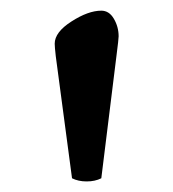

<svg xmlns="http://www.w3.org/2000/svg" viewBox="-20 -726 322 358"><path d="M82 -644.5Q82 -666 113.3 -686Q144.5 -706.1 168.9 -706.1Q183.6 -706.1 192.4 -690.9Q201.2 -675.8 201.2 -658.2Q201.2 -653.3 197.3 -623L168.9 -393.6Q157.2 -387.7 141.6 -387.7Q126 -387.7 114.3 -393.6L84 -621.1Q82 -638.7 82 -644.5Z"/></svg>

Font: Monomakh Unicode TT
Style: Medium
Weight: 500
Designer: Alexey Kryukov, Aleksandr Andreev
Version: Version 1.1